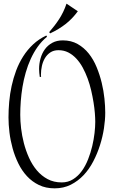

<svg xmlns="http://www.w3.org/2000/svg" viewBox="-20 -864 628 1060"><path d="M561 -242.2Q561 -202.6 554 -156Q546.9 -109.4 532.2 -63Q517.6 -16.6 495.1 26.6Q472.7 69.8 441.7 102.8Q410.6 135.7 370.8 155.8Q331.1 175.8 281.7 175.8Q232.9 175.8 195.1 157.5Q157.2 139.2 128.9 108.6Q100.6 78.1 81.1 38.1Q61.5 -2 49.6 -45.4Q37.6 -88.9 32.2 -132.8Q26.9 -176.8 26.9 -215.8Q26.9 -257.3 30.8 -301.5Q34.7 -345.7 44.2 -389.4Q53.7 -433.1 69.3 -474.9Q85 -516.6 108.2 -553Q131.3 -589.4 162.8 -618.9Q194.3 -648.4 235.8 -668L239.7 -661.1Q210.4 -637.2 188.2 -606Q166 -574.7 149.7 -538.8Q133.3 -502.9 122.1 -463.6Q110.8 -424.3 104.2 -384.5Q97.7 -344.7 94.7 -305.4Q91.8 -266.1 91.8 -230Q91.8 -196.3 96.4 -155.8Q101.1 -115.2 111.8 -73.7Q122.6 -32.2 140.1 6.8Q157.7 45.9 183.1 76.2Q208.5 106.4 242.7 124.8Q276.9 143.1 320.8 143.1Q356 143.1 383.5 125.7Q411.1 108.4 431.6 80.1Q452.1 51.8 466.3 15.6Q480.5 -20.5 489.3 -57.6Q498 -94.7 502 -129.6Q505.9 -164.6 505.9 -190.9Q505.9 -211.4 503.7 -239.5Q501.5 -267.6 496.3 -299.3Q491.2 -331.1 483.4 -364.7Q475.6 -398.4 463.9 -430.4Q452.1 -462.4 436.8 -490.7Q421.4 -519 401.4 -540.5Q381.3 -562 356.9 -574.5Q332.5 -586.9 302.7 -586.9Q276.4 -586.9 257.8 -574.5Q239.3 -562 227.8 -542.5Q216.3 -522.9 211.2 -499.3Q206.1 -475.6 206.1 -453.1Q206.1 -450.2 206.1 -446.5Q206.1 -442.9 207 -439.9L199.7 -439Q198.2 -449.7 197 -460.7Q195.8 -471.7 195.8 -482.9Q195.8 -513.2 203.9 -541.7Q211.9 -570.3 228 -592.3Q244.1 -614.3 268.8 -627.7Q293.5 -641.1 326.7 -641.1Q373 -641.1 408.4 -621.1Q443.8 -601.1 470 -568.4Q496.1 -535.6 513.4 -493.4Q530.8 -451.2 541.5 -407Q552.2 -362.8 556.6 -319.8Q561 -276.9 561 -242.2ZM251.5 -686.5Q266.6 -704.1 280.3 -721.7Q293.9 -739.3 306.2 -758.1Q318.4 -776.9 328.6 -797.9Q338.9 -818.8 347.2 -843.8L409.7 -801.8Q379.4 -760.3 342 -731.2Q304.7 -702.1 256.8 -679.7Z"/></svg>

Font: Montez
Style: Regular
Weight: 400
Designer: Astigmatic (AOETI)
Foundry: Astigmatic (AOETI)
Version: Version 1.000